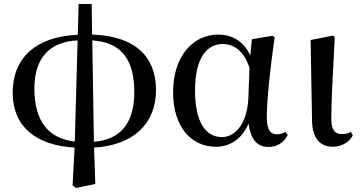

<svg xmlns="http://www.w3.org/2000/svg" viewBox="-20 -715 1790 955"><path d="M352 -11C219 -26 151 -114 151 -275C151 -425 226 -508 366 -514ZM341 207 358 220 454 200 448 19C643 8 756 -100 756 -267C756 -431 655 -536 438 -543L436 -695H371L367 -542C163 -534 43 -430 43 -254C43 -87 157 8 351 19ZM439 -514C589 -504 648 -413 648 -256C648 -107 583 -20 447 -10Z M1054 15C1116 15 1180 -16 1216 -100C1229 -17 1260 16 1317 16C1361 16 1395 -10 1411 -43L1400 -59C1387 -52 1376 -47 1358 -47C1325 -47 1307 -69 1307 -132C1307 -218 1325 -385 1346 -529L1336 -537L1233 -520L1225 -439C1193 -508 1137 -543 1065 -543C947 -543 841 -444 841 -256C841 -85 930 15 1054 15ZM1221 -377 1215 -221C1207 -87 1141 -33 1084 -33C1003 -33 950 -108 950 -265C950 -434 1014 -496 1087 -496C1142 -496 1193 -464 1221 -377Z M1636 15C1685 15 1722 -14 1735 -42L1725 -59C1713 -53 1700 -48 1681 -48C1650 -48 1628 -63 1628 -123C1628 -197 1632 -286 1645 -531L1637 -538L1525 -516L1532 -116C1533 -25 1574 15 1636 15Z"/></svg>

Font: Noto Serif CJK SC SemiBold
Style: Regular
Weight: 600
Designer: Ryoko NISHIZUKA 西塚涼子 (kana & ideographs); Frank Grießhammer (Latin, Greek & Cyrillic); Wenlong ZHANG 张文龙 (bopomofo); San
Foundry: Adobe
Version: Version 2.001;hotconv 1.1.0;makeotfexe 2.6.0